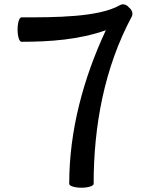

<svg xmlns="http://www.w3.org/2000/svg" viewBox="-20 -858 678 896"><path d="M80 -663C214 -663 350 -673 474 -717C369 -492 303 -249 303 0C303 10 329 18 360 18C391 18 417 10 417 0C417 -271 467 -542 595 -781C602 -795 596 -812 582 -823C571 -837 553 -842 540 -834C440 -777 238 -777 80 -777C70 -777 62 -751 62 -720C62 -689 70 -663 80 -663Z"/></svg>

Font: Nupuram SemiBold
Style: Regular
Weight: 600
Designer: Santhosh Thottingal (santhosh.thottingal@gmail.com)
Foundry: SMC
Version: Version 1.000